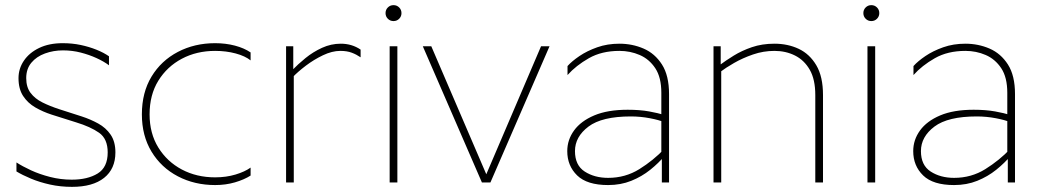

<svg xmlns="http://www.w3.org/2000/svg" viewBox="-20 -710 4053 747"><path d="M298 -257Q332 -246 362 -229.5Q392 -213 410.5 -186Q429 -159 429 -117Q429 -53 385 -18Q341 17 260 17Q215 17 174.5 8Q134 -1 100.5 -15Q67 -29 44 -43V-78Q67 -63 100.5 -47.5Q134 -32 175 -21.5Q216 -11 259 -11Q321 -11 360 -35Q399 -59 399 -117Q399 -170 365.5 -193.5Q332 -217 276 -234L181 -264Q147 -275 117.5 -292Q88 -309 70 -336.5Q52 -364 52 -406Q52 -443 73 -474Q94 -505 132.5 -523.5Q171 -542 224 -542Q261 -542 294 -535Q327 -528 355.5 -516.5Q384 -505 404 -491V-456Q384 -471 355.5 -484Q327 -497 294 -505.5Q261 -514 225 -514Q188 -514 155 -502Q122 -490 102 -466Q82 -442 82 -406Q82 -371 99 -348.5Q116 -326 145 -311.5Q174 -297 211 -285Z M955 -506V-475Q934 -492 897 -502Q860 -512 817 -512Q745 -512 687.5 -481.5Q630 -451 596 -396Q562 -341 562 -265Q562 -191 596 -136Q630 -81 687.5 -50.5Q745 -20 817 -20Q860 -20 896.5 -31Q933 -42 955 -58V-27Q930 -11 894 -0.5Q858 10 817 10Q737 10 672 -24Q607 -58 569.5 -120Q532 -182 532 -265Q532 -350 569.5 -412Q607 -474 672 -508Q737 -542 817 -542Q858 -542 894 -532.5Q930 -523 955 -506Z M1093 -530H1121V-438L1123 -424V0H1093ZM1306 -540Q1349 -540 1383 -517V-487Q1367 -498 1348.5 -505Q1330 -512 1304 -512Q1272 -512 1236.5 -495Q1201 -478 1170 -454.5Q1139 -431 1119 -410L1116 -436Q1139 -460 1168.5 -484Q1198 -508 1233 -524Q1268 -540 1306 -540Z M1496 -530H1526V0H1496ZM1511 -628Q1498 -628 1489 -637Q1480 -646 1480 -659Q1480 -672 1489 -681Q1498 -690 1511 -690Q1524 -690 1533 -681Q1542 -672 1542 -659Q1542 -646 1533 -637Q1524 -628 1511 -628Z M1855 0 1625 -530H1658L1872 -32L2085 -530H2118L1888 0Z M2565 -131 2567 -105Q2543 -76 2510 -49.5Q2477 -23 2436 -6.5Q2395 10 2346 10Q2264 10 2225.5 -27.5Q2187 -65 2187 -122Q2187 -166 2213.5 -202.5Q2240 -239 2292 -261Q2344 -283 2422 -283Q2469 -283 2505.5 -276.5Q2542 -270 2561 -263L2563 -235Q2545 -243 2508.5 -250Q2472 -257 2434 -257Q2322 -257 2269.5 -217.5Q2217 -178 2217 -122Q2217 -67 2255 -42.5Q2293 -18 2346 -18Q2413 -18 2467.5 -52Q2522 -86 2565 -131ZM2553 -349Q2553 -409 2529.5 -444.5Q2506 -480 2469 -496Q2432 -512 2390 -512Q2321 -512 2271 -483.5Q2221 -455 2188 -418V-453Q2205 -472 2234.5 -492Q2264 -512 2303.5 -526Q2343 -540 2390 -540Q2440 -540 2484 -521Q2528 -502 2555.5 -459Q2583 -416 2583 -344V0H2555V-104L2553 -108Z M2756 -530H2784V-458L2786 -444V0H2756ZM2993 -512Q2950 -512 2909.5 -498Q2869 -484 2836 -465Q2803 -446 2782 -430L2779 -456Q2803 -474 2834.5 -493.5Q2866 -513 2905.5 -526.5Q2945 -540 2993 -540Q3045 -540 3087.5 -520Q3130 -500 3156 -456Q3182 -412 3182 -340V0H3152V-340Q3152 -401 3130.5 -438.5Q3109 -476 3073 -494Q3037 -512 2993 -512Z M3355 -530H3385V0H3355ZM3370 -628Q3357 -628 3348 -637Q3339 -646 3339 -659Q3339 -672 3348 -681Q3357 -690 3370 -690Q3383 -690 3392 -681Q3401 -672 3401 -659Q3401 -646 3392 -637Q3383 -628 3370 -628Z M3911 -131 3913 -105Q3889 -76 3856 -49.5Q3823 -23 3782 -6.5Q3741 10 3692 10Q3610 10 3571.5 -27.5Q3533 -65 3533 -122Q3533 -166 3559.5 -202.5Q3586 -239 3638 -261Q3690 -283 3768 -283Q3815 -283 3851.5 -276.5Q3888 -270 3907 -263L3909 -235Q3891 -243 3854.5 -250Q3818 -257 3780 -257Q3668 -257 3615.5 -217.5Q3563 -178 3563 -122Q3563 -67 3601 -42.5Q3639 -18 3692 -18Q3759 -18 3813.5 -52Q3868 -86 3911 -131ZM3899 -349Q3899 -409 3875.5 -444.5Q3852 -480 3815 -496Q3778 -512 3736 -512Q3667 -512 3617 -483.5Q3567 -455 3534 -418V-453Q3551 -472 3580.5 -492Q3610 -512 3649.5 -526Q3689 -540 3736 -540Q3786 -540 3830 -521Q3874 -502 3901.5 -459Q3929 -416 3929 -344V0H3901V-104L3899 -108Z"/></svg>

Font: Roundo Variable
Style: Regular
Weight: 200
Designer: Shiva Nallaperumal
Foundry: Indian Type Foundry
Version: Version 2.000